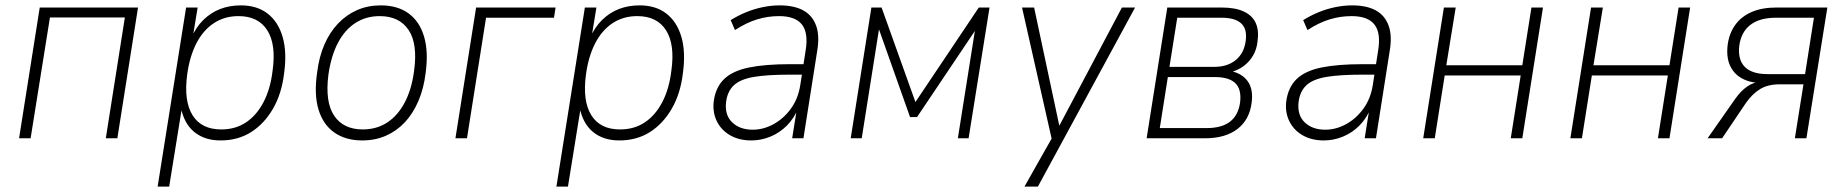

<svg xmlns="http://www.w3.org/2000/svg" viewBox="-20 -515 6875 715"><path d="M51 0 128 -487H494L417 0H374L445 -450H166L94 0Z M567 180 673 -487H716L697 -371H691Q709 -413 737 -440.5Q765 -468 800 -481.5Q835 -495 877 -495Q937 -495 976.5 -464.5Q1016 -434 1032.5 -377.5Q1049 -321 1038 -242Q1029 -166 996.5 -110Q964 -54 915 -23Q866 8 801 8Q742 8 703.5 -23.5Q665 -55 653 -117H658L610 180ZM804 -33Q857 -33 896.5 -59.5Q936 -86 961.5 -135Q987 -184 995 -251Q1009 -349 975.5 -402Q942 -455 868 -455Q816 -455 776 -428.5Q736 -402 711 -353Q686 -304 677 -237Q664 -139 697 -86Q730 -33 804 -33Z M1329 8Q1267 8 1225 -21.5Q1183 -51 1166 -107.5Q1149 -164 1161 -245Q1168 -303 1188 -349Q1208 -395 1239 -427.5Q1270 -460 1310 -477.5Q1350 -495 1398 -495Q1460 -495 1501 -465.5Q1542 -436 1559 -379.5Q1576 -323 1565 -243Q1558 -185 1538 -138.5Q1518 -92 1487.5 -59.5Q1457 -27 1417 -9.5Q1377 8 1329 8ZM1331 -33Q1382 -33 1421.5 -58.5Q1461 -84 1487 -133Q1513 -182 1522 -251Q1536 -352 1501.5 -403.5Q1467 -455 1394 -455Q1343 -455 1303.5 -429.5Q1264 -404 1238.5 -355.5Q1213 -307 1203 -237Q1190 -135 1224.5 -84Q1259 -33 1331 -33Z M1676 0 1753 -487H2049L2043 -449H1790L1719 0Z M2052 180 2158 -487H2201L2182 -371H2176Q2194 -413 2222 -440.5Q2250 -468 2285 -481.5Q2320 -495 2362 -495Q2422 -495 2461.5 -464.5Q2501 -434 2517.5 -377.5Q2534 -321 2523 -242Q2514 -166 2481.5 -110Q2449 -54 2400 -23Q2351 8 2286 8Q2227 8 2188.5 -23.5Q2150 -55 2138 -117H2143L2095 180ZM2289 -33Q2342 -33 2381.5 -59.5Q2421 -86 2446.5 -135Q2472 -184 2480 -251Q2494 -349 2460.5 -402Q2427 -455 2353 -455Q2301 -455 2261 -428.5Q2221 -402 2196 -353Q2171 -304 2162 -237Q2149 -139 2182 -86Q2215 -33 2289 -33Z M2778 8Q2732 8 2698.5 -11.5Q2665 -31 2649 -64.5Q2633 -98 2638 -138Q2645 -190 2676.5 -220.5Q2708 -251 2768.5 -263.5Q2829 -276 2922 -276H2982L2976 -237H2921Q2837 -237 2787 -228.5Q2737 -220 2713 -197.5Q2689 -175 2684 -136Q2678 -87 2706.5 -59.5Q2735 -32 2783 -32Q2823 -32 2860.5 -52.5Q2898 -73 2925 -110Q2952 -147 2960 -197L2980 -326Q2991 -392 2966.5 -423.5Q2942 -455 2881 -455Q2840 -455 2800 -443Q2760 -431 2717 -403L2701 -440Q2728 -457 2758.5 -469.5Q2789 -482 2821 -488.5Q2853 -495 2883 -495Q2937 -495 2971 -476.5Q3005 -458 3019 -420Q3033 -382 3023 -324L2972 0H2930L2948 -113H2953Q2937 -74 2910 -47Q2883 -20 2848.5 -6Q2814 8 2778 8Z M3148 0 3225 -487H3263L3389 -135L3625 -487H3665L3587 0H3547L3615 -429H3630L3395 -79H3369L3245 -429H3257L3189 0Z M3795 180 3903 -11 3900 18 3786 -487H3831L3928 -32H3917L4158 -487H4207L3845 180Z M4250 0 4327 -487H4529Q4579 -487 4611 -472.5Q4643 -458 4656 -430Q4669 -402 4663 -361Q4660 -331 4646 -307.5Q4632 -284 4610 -268Q4588 -252 4558 -245L4560 -251Q4604 -243 4626 -213Q4648 -183 4641 -132Q4633 -69 4588 -34.5Q4543 0 4467 0ZM4299 -38H4473Q4529 -38 4560 -61.5Q4591 -85 4598 -133Q4604 -182 4580.5 -205Q4557 -228 4505 -228H4329ZM4335 -266H4502Q4551 -266 4582 -291.5Q4613 -317 4619 -363Q4625 -407 4602 -428Q4579 -449 4529 -449H4364Z M4910 8Q4864 8 4830.5 -11.5Q4797 -31 4781 -64.5Q4765 -98 4770 -138Q4777 -190 4808.5 -220.5Q4840 -251 4900.5 -263.5Q4961 -276 5054 -276H5114L5108 -237H5053Q4969 -237 4919 -228.5Q4869 -220 4845 -197.5Q4821 -175 4816 -136Q4810 -87 4838.5 -59.5Q4867 -32 4915 -32Q4955 -32 4992.5 -52.5Q5030 -73 5057 -110Q5084 -147 5092 -197L5112 -326Q5123 -392 5098.5 -423.5Q5074 -455 5013 -455Q4972 -455 4932 -443Q4892 -431 4849 -403L4833 -440Q4860 -457 4890.5 -469.5Q4921 -482 4953 -488.5Q4985 -495 5015 -495Q5069 -495 5103 -476.5Q5137 -458 5151 -420Q5165 -382 5155 -324L5104 0H5062L5080 -113H5085Q5069 -74 5042 -47Q5015 -20 4980.5 -6Q4946 8 4910 8Z M5280 0 5357 -487H5401L5366 -272H5649L5683 -487H5726L5649 0H5606L5643 -234H5360L5323 0Z M5828 0 5905 -487H5949L5914 -272H6197L6231 -487H6274L6197 0H6154L6191 -234H5908L5871 0Z M6339 0 6442 -147Q6463 -177 6487.5 -193.5Q6512 -210 6537 -210H6544L6541 -206Q6498 -206 6467 -223Q6436 -240 6422 -272Q6408 -304 6414 -350Q6420 -392 6442.5 -423Q6465 -454 6503.5 -470.5Q6542 -487 6595 -487H6785L6707 0H6664L6696 -201H6607Q6564 -201 6535 -183.5Q6506 -166 6482 -132L6393 0ZM6563 -239H6702L6735 -449H6594Q6533 -449 6498.5 -422.5Q6464 -396 6457 -345Q6451 -293 6477.5 -266Q6504 -239 6563 -239Z"/></svg>

Font: Nunito Sans 10pt SemiCondensed ExtraLight
Style: Italic
Weight: 250
Width: 4
Italic angle: -9°
Designer: Vernon Adams
Foundry: Vernon Adams
Version: Version 3.101;gftools[0.9.27]